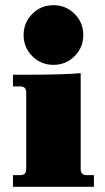

<svg xmlns="http://www.w3.org/2000/svg" viewBox="-20 -720 404 740"><path d="M267.5 -503.5Q234 -470 186 -470Q138 -470 104.5 -503.5Q71 -537 71 -585Q71 -633 104.5 -666.5Q138 -700 186 -700Q234 -700 267.5 -666.5Q301 -633 301 -585Q301 -537 267.5 -503.5ZM30 0V-45H58Q81 -45 81 -68V-364Q81 -387 58 -387H30V-432H82Q225 -432 291 -438V-68Q291 -45 314 -45H342V0Z"/></svg>

Font: Arapey Black
Style: Regular
Weight: 900
Designer: Eduardo Rodriguez Tunni
Foundry: Eduardo Rodriguez Tunni
Version: Version 4.000